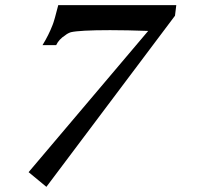

<svg xmlns="http://www.w3.org/2000/svg" viewBox="-20 -538 783 745"><path d="M206 -518C196 -479 189 -453 184 -441C174 -415 161 -389 145 -363H198C205 -378 217 -391 233 -401C239 -406 246 -410 255 -413C276 -418 327 -421 407 -421C450 -421 500 -420 555 -418L91 130L160 187L659 -477L664 -518Z"/></svg>

Font: GFS Pyrsos
Style: Regular
Weight: 400
Designer: George Matthiopoulos
Foundry: George Matthiopoulos
Version: Version 1.0